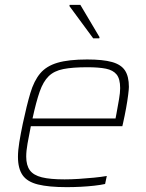

<svg xmlns="http://www.w3.org/2000/svg" viewBox="-20 -763 602 791"><path d="M255 8Q181 8 136.5 -3Q92 -14 73 -41.5Q54 -69 54 -117Q54 -143 59.5 -177Q65 -211 74 -254Q90 -329 105 -379.5Q120 -430 145.5 -460.5Q171 -491 217 -504.5Q263 -518 339 -518Q404 -518 441.5 -507.5Q479 -497 495 -472.5Q511 -448 511 -405Q511 -396 508 -372Q505 -348 499.5 -317.5Q494 -287 487 -256L484 -243H107Q99 -203 93.5 -172Q88 -141 88 -118Q88 -82 103 -61.5Q118 -41 152.5 -32.5Q187 -24 246 -24Q273 -24 304.5 -26Q336 -28 366.5 -31Q397 -34 420 -38L413 -5Q395 -1 368.5 2Q342 5 312.5 6.5Q283 8 255 8ZM114 -275H456L460 -296Q466 -329 470.5 -355Q475 -381 475 -400Q475 -438 460.5 -456Q446 -474 416.5 -480Q387 -486 340 -486Q279 -486 241 -478.5Q203 -471 180.5 -449Q158 -427 143.5 -385.5Q129 -344 114 -275ZM364 -605 266 -738 267 -743H311L390 -610L389 -605Z"/></svg>

Font: Saira Thin
Style: Italic
Weight: 100
Italic angle: -12°
Designer: Hector Gatti with collaboration of the Omnibus-Type team
Foundry: Omnibus-Type
Version: Version 1.101